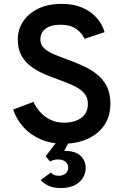

<svg xmlns="http://www.w3.org/2000/svg" viewBox="-20 -732 648 994"><path d="M308 12Q244 12 191.8 -10.2Q139.5 -32.5 102.8 -72.2Q66 -112 48 -165L153.5 -204.5Q175.5 -156.5 216.5 -126.8Q257.5 -97 311 -97Q367 -97 401 -122Q435 -147 435 -195Q435 -228 415 -250.2Q395 -272.5 361.5 -288.2Q328 -304 288 -318Q250.5 -331.5 212 -347.5Q173.5 -363.5 142 -386.8Q110.5 -410 91.2 -444.2Q72 -478.5 72 -528Q72 -578 99 -619.8Q126 -661.5 177 -686.8Q228 -712 300 -712Q359.5 -712 405 -692.8Q450.5 -673.5 480 -640.2Q509.5 -607 521.5 -565.5L417.5 -531Q404 -561.5 373.8 -582.8Q343.5 -604 293 -604Q244 -604 216.5 -583.8Q189 -563.5 189 -527Q189 -501 207.5 -483.2Q226 -465.5 257.2 -452Q288.5 -438.5 326 -425Q366 -410.5 405.8 -393Q445.5 -375.5 478.8 -350Q512 -324.5 531.8 -287Q551.5 -249.5 551.5 -195.5Q551.5 -129.5 519.5 -83.2Q487.5 -37 432.2 -12.5Q377 12 308 12ZM294.5 241.5Q256.5 241.5 231 229.5Q205.5 217.5 190.5 200L244 161Q250 169.5 259.8 173.8Q269.5 178 283.5 178Q306 178 319.5 166.2Q333 154.5 333 135Q333 116.5 318.5 105Q304 93.5 280.5 93.5Q268.5 93.5 258.2 96.2Q248 99 239.5 104.5L216.5 77L275 0H338.5L312.5 49Q371 49 397.2 74.8Q423.5 100.5 423.5 136Q423.5 182 389 211.8Q354.5 241.5 294.5 241.5Z"/></svg>

Font: Overpass SemiBold
Style: Regular
Weight: 600
Designer: Delve Withrington, Dave Bailey, Thomas Jockin
Foundry: Delve Fonts LLC
Version: Version 4.000